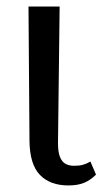

<svg xmlns="http://www.w3.org/2000/svg" viewBox="-20 -556 316 586"><path d="M189 10Q133 10 102 -22Q71 -54 70 -125L67 -536H162L157 -119Q157 -92 163 -77Q169 -62 180 -56Q191 -50 206 -50Q222 -50 233 -53Q244 -56 256 -63L273 -23Q256 -6 236.5 2Q217 10 189 10Z"/></svg>

Font: Noto Serif ExtraCondensed
Style: Regular
Weight: 400
Width: 2
Designer: Monotype Design Team
Foundry: Monotype Imaging Inc.
Version: Version 2.013